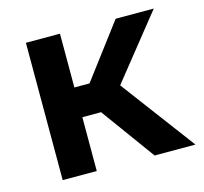

<svg xmlns="http://www.w3.org/2000/svg" viewBox="-81 -597 728 686"><g transform="rotate(-15 283.5 -254.0)"><path d="M70 0V-508H196V-309H252L402 -508H543L296 -199H196V0ZM410 0 258 -209 332 -306 561 0Z"/></g></svg>

Font: REM Medium
Style: Regular
Weight: 500
Designer: Octavio Pardo
Foundry: Ashler Design
Version: Version 1.005;gftools[0.9.28]